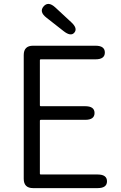

<svg xmlns="http://www.w3.org/2000/svg" viewBox="-20 -967 624 987"><path d="M150 0Q102 0 102 -48V-684Q102 -732 150 -732H471Q519 -732 519 -697Q519 -662 471 -662H190Q185 -662 185 -657V-426Q185 -421 190 -421H418Q466 -421 466 -386Q466 -351 418 -351H190Q185 -351 185 -346V-75Q185 -70 190 -70H482Q530 -70 530 -35Q530 0 482 0ZM362 -799Q344 -778 307 -807L219 -876Q180 -906 204 -934Q228 -962 264 -929L346 -853Q381 -821 362 -799Z"/></svg>

Font: Resource Han Rounded JP Normal
Style: Regular
Weight: 350
Designer: Cyano Hao (round all glyphs); Ryoko NISHIZUKA 西塚涼子 (kana, bopomofo & ideographs); Paul D. Hunt (Latin, Greek & Cyrillic)
Foundry: Cyano Hao
Version: 0.990